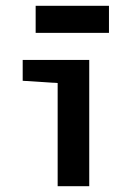

<svg xmlns="http://www.w3.org/2000/svg" viewBox="-20 -645 478 665"><path d="M179.7 -357.4 58.6 -365.2V-437.5H289.1V0H179.7ZM103.5 -531.2V-625H357.4V-531.2Z"/></svg>

Font: Sudo
Style: Bold
Weight: 700
Monospace: yes
Designer: Jens Kutilek
Foundry: Jens Kutilek
Version: Version 0.040